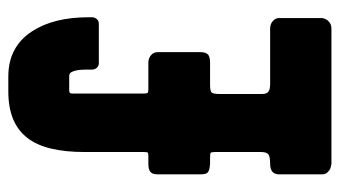

<svg xmlns="http://www.w3.org/2000/svg" viewBox="-202 -624 836 473"><g transform="rotate(-90 216.5 -388.0)"><path d="M62 -289H49Q34 -290 28.5 -294Q23 -298 23 -312V-418Q23 -431 29 -436Q35 -441 49 -441H67Q75 -441 76.5 -442.5Q78 -444 78 -452V-598Q78 -694 112 -738Q148 -786 227 -786H264Q337 -786 375 -728Q410 -675 410 -588V-580Q410 -573 405.5 -568Q401 -563 394 -563H297Q290 -563 285.5 -568Q281 -573 281 -580V-595Q281 -617 276 -628Q273 -636 266 -636H229Q222 -636 222 -629Q222 -623 222 -560.5Q222 -498 222 -454Q222 -444 224 -442.5Q226 -441 234 -441H298Q309 -441 316.5 -434.5Q324 -428 324 -418V-312Q324 -301 319 -295Q314 -289 298 -289H244Q229 -289 225 -285.5Q221 -282 221 -266V-160Q221 -150 226.5 -145.5Q232 -141 245 -141H382Q393 -141 400.5 -134.5Q408 -128 408 -119V-12Q405 -1 400 3Q393 10 382 10H49Q35 8 31 3Q23 -3 23 -12V-119Q23 -141 49 -141Q67 -141 72.5 -145.5Q78 -150 78 -164V-276Q78 -286 76 -287.5Q74 -289 62 -289Z"/></g></svg>

Font: Grith.
Style: Regular
Weight: 400
Designer: Yosi Nasution
Version: Version 1.000;hotconv 1.0.109;makeotfexe 2.5.65596